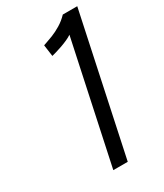

<svg xmlns="http://www.w3.org/2000/svg" viewBox="-178 -770 716 840"><g transform="rotate(-30 179.5 -350.0)"><path d="M148 -624 156 -566Q164 -568 178 -572Q192 -576 209 -582Q226 -588 241.5 -595Q257 -602 267 -609L137 0H210L359 -700H286Q266 -679 242 -664.5Q218 -650 196 -641.5Q174 -633 160.5 -628.5Q147 -624 148 -624Z"/></g></svg>

Font: Advent Pro Medium
Style: Italic
Weight: 500
Italic angle: -12°
Version: Version 3.000